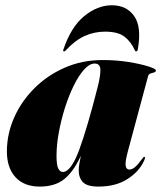

<svg xmlns="http://www.w3.org/2000/svg" viewBox="-20 -680 596 710"><path d="M453 -121Q442 -80 444.8 -66.5Q447.5 -53 458 -53Q468 -53 478.5 -61.5Q489 -70 504.5 -91Q509 -97 510.2 -98.5Q511.5 -100 513.5 -100Q519.5 -100 512.5 -85Q494.5 -45.5 451.2 -17.8Q408 10 344 10Q302.5 10 286.8 -6.2Q271 -22.5 271 -51Q271 -60 273.5 -74.8Q276 -89.5 279 -104Q252.5 -46 218 -18Q183.5 10 127 10Q69 10 37.2 -24.8Q5.5 -59.5 5.5 -120Q5.5 -184.5 32.2 -245Q59 -305.5 107 -353.5Q155 -401.5 219.5 -429.8Q284 -458 359.5 -458Q410 -458 455 -450.8Q500 -443.5 528.2 -434.5Q556.5 -425.5 556.5 -420Q556.5 -414 550 -412.2Q543.5 -410.5 536.5 -408.2Q529.5 -406 527.5 -398ZM189 -103.5Q189 -68.5 195.8 -56.2Q202.5 -44 212 -44Q242.5 -44 272.8 -125.8Q303 -207.5 341 -357.5Q351.5 -398 351.2 -421.5Q351 -445 330 -445Q311 -445 291 -422.8Q271 -400.5 252.8 -363.5Q234.5 -326.5 220.2 -281.5Q206 -236.5 197.5 -190.2Q189 -144 189 -103.5ZM368.5 -563Q328.5 -563 292.8 -546.8Q257 -530.5 223 -493.5Q220 -490 217 -490Q211.5 -490 214.5 -497Q242.5 -580.5 291.5 -620.5Q340.5 -660.5 393.5 -660.5Q448 -660.5 476.2 -620.5Q504.5 -580.5 489.5 -497Q488.5 -490 483 -490Q480 -490 479 -493.5Q464 -526.5 439.8 -544.8Q415.5 -563 368.5 -563Z"/></svg>

Font: Fraunces 144pt S000 Black
Style: Italic
Weight: 900
Italic angle: -16°
Version: Version 1.000; ttfautohint (v1.8.3)